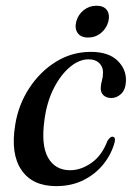

<svg xmlns="http://www.w3.org/2000/svg" viewBox="-20 -639 461 670"><path d="M289 -432Q256.5 -432 224.5 -405.5Q192.5 -379 168.2 -332Q144 -285 135.5 -223.5Q122.5 -133.5 147.5 -89.2Q172.5 -45 224.5 -45Q262.5 -45 299 -70.5Q335.5 -96 355 -147.5Q365 -162.5 372 -162Q384.5 -161.5 380 -142.5Q369 -101.5 341.5 -66.8Q314 -32 272 -10.8Q230 10.5 176 10.5Q93 10.5 54.8 -45.8Q16.5 -102 33 -203Q44 -273 81.8 -331Q119.5 -389 175.2 -423.5Q231 -458 297 -458Q358.5 -458 390 -427.5Q421.5 -397 419.5 -355Q418 -326 402.8 -311.5Q387.5 -297 368.5 -297Q351.5 -297 341.2 -306.5Q331 -316 331.5 -332Q332 -345.5 335.8 -358.2Q339.5 -371 339.5 -386.5Q339.5 -406 326.2 -419Q313 -432 289 -432ZM287.5 -508Q262 -508 251 -523.8Q240 -539.5 246 -563.5Q252.5 -588 272 -603.5Q291.5 -619 316.5 -619Q342.5 -619 353.2 -603.5Q364 -588 358 -563.5Q351.5 -539.5 332.2 -523.8Q313 -508 287.5 -508Z"/></svg>

Font: Fraunces 72pt S000
Style: Italic
Weight: 400
Italic angle: -16°
Version: Version 1.000; ttfautohint (v1.8.3)